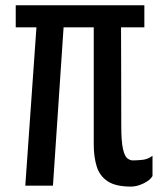

<svg xmlns="http://www.w3.org/2000/svg" viewBox="-20 -692 626 715"><path d="M467.8 2.9Q411.1 2.9 381.1 -16.8Q351.1 -36.6 340.1 -72.3Q329.1 -107.9 329.1 -154.3V-590.3H216.8L177.2 -0.5H74.2L115.7 -590.3H38.6V-672.4H517.6V-590.3H430.7Q430.7 -574.2 430.9 -536.9Q431.2 -499.5 431.2 -448.7Q431.2 -397.9 431.4 -339.8Q431.6 -281.7 431.6 -224.1Q431.6 -164.6 438 -137.2Q444.3 -109.9 454.3 -102.3Q464.4 -94.7 474.6 -94.7Q491.7 -94.7 511.5 -96.9Q531.2 -99.1 547.9 -111.8V-36.6Q540 -21.5 515.1 -9.3Q490.2 2.9 467.8 2.9Z"/></svg>

Font: Fjalla One
Style: Regular
Weight: 400
Designer: Irina Smirnova, Eben Sorkin
Foundry: Sorkin Type
Version: Version 1.002; ttfautohint (v1.8.4.7-5d5b);gftools[0.9.25]